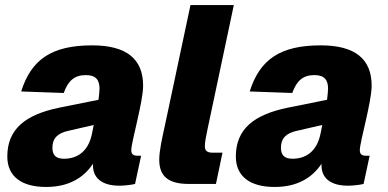

<svg xmlns="http://www.w3.org/2000/svg" viewBox="-20 -730 1538 762"><path d="M349 -73C349 -25 383 7 454 7C476 7 505 3 516 0L540 -112H526C510 -112 501 -117 501 -134C501 -167 548 -325 548 -390C548 -496 482 -550 346 -550C185 -550 104 -494 64 -367L233 -361C250 -409 275 -432 321 -432C362 -432 375 -411 375 -378C375 -368 373 -353 371 -334L212 -302C84 -275 9 -220 9 -109C9 -30 65 12 163 12C251 12 311 -23 349 -80C349 -78 349 -75 349 -73ZM188 -144C188 -182 210 -202 252 -211L352 -234C349 -221 347 -209 345 -199C330 -126 284 -100 234 -100C202 -100 188 -114 188 -144Z M729 0H837L863 -124H825C801 -124 793 -132 793 -150C793 -165 798 -192 804 -219L908 -710H736L634 -230C623 -180 612 -131 612 -96C612 -29 650 0 729 0Z M1256 -73C1256 -25 1290 7 1361 7C1383 7 1412 3 1423 0L1447 -112H1433C1417 -112 1408 -117 1408 -134C1408 -167 1455 -325 1455 -390C1455 -496 1389 -550 1253 -550C1092 -550 1011 -494 971 -367L1140 -361C1157 -409 1182 -432 1228 -432C1269 -432 1282 -411 1282 -378C1282 -368 1280 -353 1278 -334L1119 -302C991 -275 916 -220 916 -109C916 -30 972 12 1070 12C1158 12 1218 -23 1256 -80C1256 -78 1256 -75 1256 -73ZM1095 -144C1095 -182 1117 -202 1159 -211L1259 -234C1256 -221 1254 -209 1252 -199C1237 -126 1191 -100 1141 -100C1109 -100 1095 -114 1095 -144Z"/></svg>

Font: Geist ExtraBold
Style: Italic
Weight: 800
Italic angle: -12°
Designer: Basement.studio, Andrés Briganti, Mateo Zaragoza
Foundry: Basement.studio, Vercel, Andrés Briganti, Guido Ferreyra, Mateo Zaragoza
Version: Version 1.500